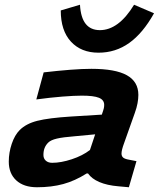

<svg xmlns="http://www.w3.org/2000/svg" viewBox="-20 -780 669 809"><path d="M548 -304 504 -180Q497 -161 494.5 -150.5Q492 -140 492 -133Q492 -122 499 -116Q506 -110 524 -107L555 -101L523 9L479 5Q431 1 398.5 -13Q366 -27 351 -49H345Q296 -18 246.5 -4.5Q197 9 136 9Q80 9 48.5 -20Q17 -49 17 -99Q17 -137 29.5 -174Q42 -211 63 -232Q90 -259 137.5 -271Q185 -283 279 -289L409 -297Q416 -317 417.5 -324Q419 -331 419 -338Q419 -359 397 -368Q375 -377 325 -377Q293 -377 242.5 -373Q192 -369 133 -361L164 -475Q224 -482 275.5 -486Q327 -490 365 -490Q466 -490 514.5 -463Q563 -436 563 -380Q563 -364 559.5 -345Q556 -326 548 -304ZM163 -127Q163 -112 173 -103Q183 -94 200 -94Q237 -94 282.5 -109Q328 -124 359 -148L381 -214L296 -206Q245 -202 219.5 -196Q194 -190 183 -179Q173 -169 168 -156.5Q163 -144 163 -127ZM401 -653Q440 -653 476 -679.5Q512 -706 545 -760L629 -724Q582 -640 524.5 -599Q467 -558 395 -558Q322 -558 279 -604.5Q236 -651 236 -736L317 -760Q320 -706 341 -679.5Q362 -653 401 -653Z"/></svg>

Font: Intel One Mono
Style: Bold Italic
Weight: 700
Italic angle: -16°
Monospace: yes
Designer: Fred Shallcrass
Foundry: Frere-Jones Type LLC
Version: Version 1.400;hotconv 1.1.0;makeotfexe 2.6.0;FJTRelease1.4